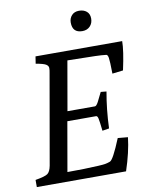

<svg xmlns="http://www.w3.org/2000/svg" viewBox="-96 -963 800 1032"><g transform="rotate(-10 304.0 -447.0)"><path d="M407 -783Q353 -783 353 -839Q353 -862 367.5 -878Q382 -894 407.5 -894Q433 -894 449 -880.5Q465 -867 465 -841.5Q465 -816 449 -799.5Q433 -783 407 -783ZM549 -179Q540 -99 507 0H20V-39Q74 -48 88 -59Q102 -70 108 -101L194 -592Q197 -606 197 -618.5Q197 -631 183.5 -639Q170 -647 129 -654L135 -693H608Q608 -642 585 -537L526 -530Q525 -599 522 -616.5Q519 -634 511 -635Q487 -638 451 -639L300 -642L253 -373H403Q411 -373 422 -393.5Q433 -414 447 -444L478 -441Q461 -347 457 -243L420 -237Q414 -292 410.5 -306Q407 -320 400 -320H243L196 -51L285 -52Q386 -55 403 -58.5Q420 -62 430 -66Q448 -71 494 -184Z"/></g></svg>

Font: Poly
Style: Italic
Weight: 400
Italic angle: -10°
Designer: Nicolas Silva
Foundry: Jose Nicolas Silva Schwarzenberg
Version: Version 1.003